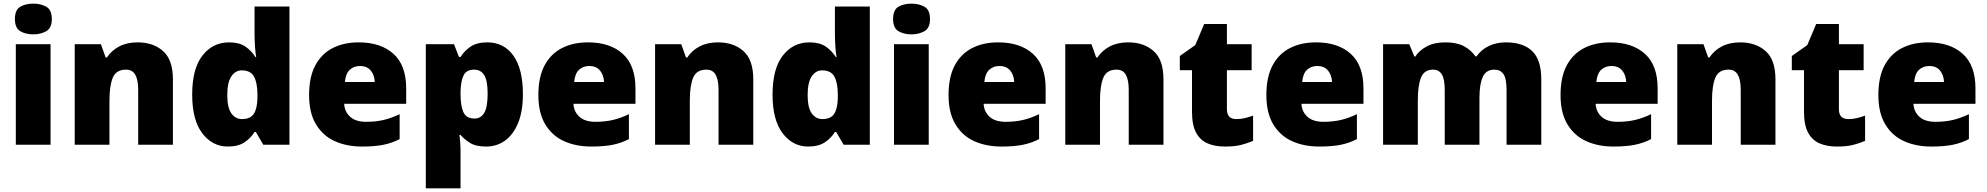

<svg xmlns="http://www.w3.org/2000/svg" viewBox="-20 -796 10927 1056"><path d="M163 -776Q204 -776 234.5 -759Q265 -742 265 -691Q265 -642 234.5 -624.5Q204 -607 163 -607Q121 -607 91.5 -624.5Q62 -642 62 -691Q62 -742 91.5 -759Q121 -776 163 -776ZM258 -553V0H67V-553Z M737 -563Q823 -563 877 -515Q931 -467 931 -360V0H740V-302Q740 -357 724 -385Q708 -413 673 -413Q619 -413 600.5 -369Q582 -325 582 -242V0H391V-553H535L561 -480H568Q594 -519 636.5 -541Q679 -563 737 -563Z M1233 10Q1148 10 1092.5 -63Q1037 -136 1037 -276Q1037 -418 1093.5 -490.5Q1150 -563 1240 -563Q1296 -563 1329.5 -540Q1363 -517 1385 -482H1389Q1385 -503 1382.5 -540Q1380 -577 1380 -612V-760H1572V0H1428L1387 -70H1380Q1360 -37 1325 -13.5Q1290 10 1233 10ZM1311 -141Q1357 -141 1376 -170Q1395 -199 1396 -259V-274Q1396 -339 1377.5 -374Q1359 -409 1309 -409Q1275 -409 1252.5 -376Q1230 -343 1230 -273Q1230 -204 1252.5 -172.5Q1275 -141 1311 -141Z M1953 -563Q2074 -563 2144 -500Q2214 -437 2214 -310V-225H1873Q1875 -182 1905.5 -154Q1936 -126 1994 -126Q2046 -126 2089 -136Q2132 -146 2178 -168V-31Q2138 -10 2090.5 0Q2043 10 1971 10Q1887 10 1821.5 -19.5Q1756 -49 1718 -112Q1680 -175 1680 -273Q1680 -373 1714.5 -437Q1749 -501 1810.5 -532Q1872 -563 1953 -563ZM1960 -433Q1926 -433 1903.5 -412Q1881 -391 1877 -345H2041Q2040 -382 2019.5 -407.5Q1999 -433 1960 -433Z M2660 -563Q2752 -563 2804 -489.5Q2856 -416 2856 -278Q2856 -184 2829.5 -119.5Q2803 -55 2757.5 -22.5Q2712 10 2654 10Q2596 10 2563.5 -11Q2531 -32 2513 -54H2507Q2509 -35 2511 -13Q2513 9 2513 38V240H2322V-553H2477L2504 -483H2513Q2533 -515 2567.5 -539Q2602 -563 2660 -563ZM2588 -413Q2546 -413 2530.5 -383Q2515 -353 2513 -294V-279Q2513 -213 2529 -178.5Q2545 -144 2589 -144Q2625 -144 2643.5 -175.5Q2662 -207 2662 -280Q2662 -353 2643 -383Q2624 -413 2588 -413Z M3214 -563Q3335 -563 3405 -500Q3475 -437 3475 -310V-225H3134Q3136 -182 3166.5 -154Q3197 -126 3255 -126Q3307 -126 3350 -136Q3393 -146 3439 -168V-31Q3399 -10 3351.5 0Q3304 10 3232 10Q3148 10 3082.5 -19.5Q3017 -49 2979 -112Q2941 -175 2941 -273Q2941 -373 2975.5 -437Q3010 -501 3071.5 -532Q3133 -563 3214 -563ZM3221 -433Q3187 -433 3164.5 -412Q3142 -391 3138 -345H3302Q3301 -382 3280.5 -407.5Q3260 -433 3221 -433Z M3929 -563Q4015 -563 4069 -515Q4123 -467 4123 -360V0H3932V-302Q3932 -357 3916 -385Q3900 -413 3865 -413Q3811 -413 3792.5 -369Q3774 -325 3774 -242V0H3583V-553H3727L3753 -480H3760Q3786 -519 3828.5 -541Q3871 -563 3929 -563Z M4425 10Q4340 10 4284.5 -63Q4229 -136 4229 -276Q4229 -418 4285.5 -490.5Q4342 -563 4432 -563Q4488 -563 4521.5 -540Q4555 -517 4577 -482H4581Q4577 -503 4574.5 -540Q4572 -577 4572 -612V-760H4764V0H4620L4579 -70H4572Q4552 -37 4517 -13.5Q4482 10 4425 10ZM4503 -141Q4549 -141 4568 -170Q4587 -199 4588 -259V-274Q4588 -339 4569.5 -374Q4551 -409 4501 -409Q4467 -409 4444.5 -376Q4422 -343 4422 -273Q4422 -204 4444.5 -172.5Q4467 -141 4503 -141Z M4993 -776Q5034 -776 5064.5 -759Q5095 -742 5095 -691Q5095 -642 5064.5 -624.5Q5034 -607 4993 -607Q4951 -607 4921.5 -624.5Q4892 -642 4892 -691Q4892 -742 4921.5 -759Q4951 -776 4993 -776ZM5088 -553V0H4897V-553Z M5470 -563Q5591 -563 5661 -500Q5731 -437 5731 -310V-225H5390Q5392 -182 5422.5 -154Q5453 -126 5511 -126Q5563 -126 5606 -136Q5649 -146 5695 -168V-31Q5655 -10 5607.5 0Q5560 10 5488 10Q5404 10 5338.5 -19.5Q5273 -49 5235 -112Q5197 -175 5197 -273Q5197 -373 5231.5 -437Q5266 -501 5327.5 -532Q5389 -563 5470 -563ZM5477 -433Q5443 -433 5420.5 -412Q5398 -391 5394 -345H5558Q5557 -382 5536.5 -407.5Q5516 -433 5477 -433Z M6185 -563Q6271 -563 6325 -515Q6379 -467 6379 -360V0H6188V-302Q6188 -357 6172 -385Q6156 -413 6121 -413Q6067 -413 6048.5 -369Q6030 -325 6030 -242V0H5839V-553H5983L6009 -480H6016Q6042 -519 6084.5 -541Q6127 -563 6185 -563Z M6780 -141Q6806 -141 6827.5 -146.5Q6849 -152 6872 -160V-21Q6841 -8 6806 1Q6771 10 6717 10Q6663 10 6622.5 -7Q6582 -24 6559 -65.5Q6536 -107 6536 -182V-410H6469V-488L6554 -548L6603 -664H6728V-553H6864V-410H6728V-195Q6728 -141 6780 -141Z M7218 -563Q7339 -563 7409 -500Q7479 -437 7479 -310V-225H7138Q7140 -182 7170.5 -154Q7201 -126 7259 -126Q7311 -126 7354 -136Q7397 -146 7443 -168V-31Q7403 -10 7355.5 0Q7308 10 7236 10Q7152 10 7086.5 -19.5Q7021 -49 6983 -112Q6945 -175 6945 -273Q6945 -373 6979.5 -437Q7014 -501 7075.5 -532Q7137 -563 7218 -563ZM7225 -433Q7191 -433 7168.5 -412Q7146 -391 7142 -345H7306Q7305 -382 7284.5 -407.5Q7264 -433 7225 -433Z M8262 -563Q8357 -563 8407 -515Q8457 -467 8457 -360V0H8266V-301Q8266 -364 8249 -388.5Q8232 -413 8199 -413Q8153 -413 8135 -372.5Q8117 -332 8117 -258V0H7926V-301Q7926 -361 7910 -387Q7894 -413 7862 -413Q7813 -413 7795.5 -369Q7778 -325 7778 -242V0H7587V-553H7731L7759 -485H7764Q7786 -519 7827.5 -541Q7869 -563 7930 -563Q7991 -563 8030.5 -542.5Q8070 -522 8095 -486H8101Q8127 -523 8168.5 -543Q8210 -563 8262 -563Z M8836 -563Q8957 -563 9027 -500Q9097 -437 9097 -310V-225H8756Q8758 -182 8788.5 -154Q8819 -126 8877 -126Q8929 -126 8972 -136Q9015 -146 9061 -168V-31Q9021 -10 8973.5 0Q8926 10 8854 10Q8770 10 8704.5 -19.5Q8639 -49 8601 -112Q8563 -175 8563 -273Q8563 -373 8597.5 -437Q8632 -501 8693.5 -532Q8755 -563 8836 -563ZM8843 -433Q8809 -433 8786.5 -412Q8764 -391 8760 -345H8924Q8923 -382 8902.5 -407.5Q8882 -433 8843 -433Z M9551 -563Q9637 -563 9691 -515Q9745 -467 9745 -360V0H9554V-302Q9554 -357 9538 -385Q9522 -413 9487 -413Q9433 -413 9414.5 -369Q9396 -325 9396 -242V0H9205V-553H9349L9375 -480H9382Q9408 -519 9450.5 -541Q9493 -563 9551 -563Z M10146 -141Q10172 -141 10193.5 -146.5Q10215 -152 10238 -160V-21Q10207 -8 10172 1Q10137 10 10083 10Q10029 10 9988.5 -7Q9948 -24 9925 -65.5Q9902 -107 9902 -182V-410H9835V-488L9920 -548L9969 -664H10094V-553H10230V-410H10094V-195Q10094 -141 10146 -141Z M10584 -563Q10705 -563 10775 -500Q10845 -437 10845 -310V-225H10504Q10506 -182 10536.5 -154Q10567 -126 10625 -126Q10677 -126 10720 -136Q10763 -146 10809 -168V-31Q10769 -10 10721.5 0Q10674 10 10602 10Q10518 10 10452.5 -19.5Q10387 -49 10349 -112Q10311 -175 10311 -273Q10311 -373 10345.5 -437Q10380 -501 10441.5 -532Q10503 -563 10584 -563ZM10591 -433Q10557 -433 10534.5 -412Q10512 -391 10508 -345H10672Q10671 -382 10650.5 -407.5Q10630 -433 10591 -433Z"/></svg>

Font: Noto Sans Myanmar Black
Style: Regular
Weight: 900
Designer: Monotype Design Team
Foundry: Monotype Imaging Inc.
Version: Version 2.107; ttfautohint (v1.8.4.7-5d5b)